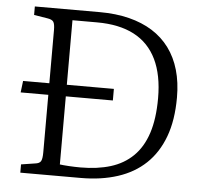

<svg xmlns="http://www.w3.org/2000/svg" viewBox="-51 -756 853 809"><g transform="rotate(5 375.5 -351.5)"><path d="M64 0V-35L122 -44Q141 -46 147 -56Q153 -66 153 -94V-337H36L42 -386H153V-611Q153 -636 147 -645.5Q141 -655 120 -658L64 -667V-703H339Q407 -703 463 -689Q519 -675 562 -648Q605 -621 634.5 -581Q664 -541 679 -489Q694 -437 694 -373Q694 -277 668 -207Q642 -137 593.5 -91Q545 -45 475.5 -22.5Q406 0 320 0ZM315 -44Q386 -44 441.5 -61Q497 -78 536 -116Q575 -154 595 -215Q615 -276 615 -363Q615 -461 583 -527Q551 -593 488 -626Q425 -659 331 -659H227V-386H426V-337H227V-49Q241 -47 266 -45.5Q291 -44 315 -44Z"/></g></svg>

Font: Literata 18pt Light
Style: Regular
Weight: 300
Designer: Latin by Veronika Burian and Jose Scaglione. Greek by Irene Vlachou. Cyrillic by Vera Evstafieva.
Foundry: TypeTogether
Version: Version 3.103;gftools[0.9.29]